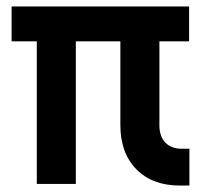

<svg xmlns="http://www.w3.org/2000/svg" viewBox="-20 -570 640 595"><path d="M537 5Q452 5 402.5 -45.5Q353 -96 353 -182V-442H215V0H94V-442H16V-550H566V-442H474V-182Q474 -147 492.5 -128Q511 -109 543 -109H567V5Z"/></svg>

Font: NKDuy Mono
Style: Bold
Weight: 700
Monospace: yes
Designer: NKDuy
Foundry: NKDuy
Version: Version 2.251; ttfautohint (v1.8.4.7-5d5b)